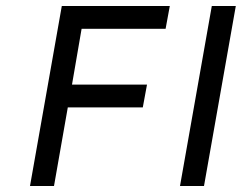

<svg xmlns="http://www.w3.org/2000/svg" viewBox="-20 -620 806 640"><path d="M660 0H580L686 -600H766ZM532 -524H252L220 -338H470L456 -262H206L160 0H80L186 -600H546Z"/></svg>

Font: Gauge
Style: Oblique
Weight: 400
Italic angle: -80°
Designer: Daniel Pimley
Foundry: Daniel Pimley
Version: Version 2.0